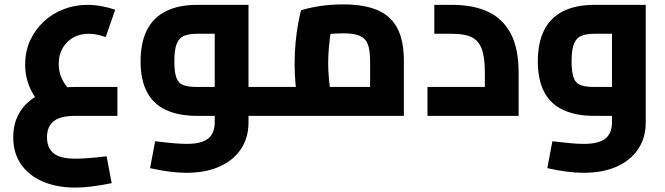

<svg xmlns="http://www.w3.org/2000/svg" viewBox="-20 -525 3013 870"><path d="M321 325Q237 325 173.5 297.5Q110 270 75 219Q40 168 40 97Q40 26 75 -25Q110 -76 173.5 -103.5Q237 -131 321 -131H512V0H321Q254 0 223.5 24Q193 48 193 97Q193 146 223.5 170Q254 194 321 194Q345 194 380 191.5Q415 189 463 183L486 305Q441 314 400 319.5Q359 325 321 325ZM193 -20Q143 -69 118.5 -121Q94 -173 94 -232Q94 -293 117 -342.5Q140 -392 179 -428Q218 -464 269 -483.5Q320 -503 377 -503Q408 -503 440 -497Q472 -491 502 -481L459 -357Q439 -364 420 -368Q401 -372 383 -372Q341 -372 310.5 -354Q280 -336 263 -305.5Q246 -275 246 -234Q246 -199 260.5 -168Q275 -137 303 -110Z M1106 0V-131H1210V0ZM825 258Q787 258 746 252.5Q705 247 660 237L683 115Q732 121 766.5 124Q801 127 825 127Q893 127 923 103Q953 79 953 30V-394L984 -372H873Q839 -372 816 -363.5Q793 -355 781.5 -328.5Q770 -302 770 -247Q770 -196 780 -171Q790 -146 813 -138.5Q836 -131 873 -131H953V0H873Q789 0 731.5 -27Q674 -54 645.5 -109Q617 -164 617 -247Q617 -331 645.5 -388Q674 -445 731.5 -474Q789 -503 873 -503H1106V30Q1106 100 1071 151.5Q1036 203 973 230.5Q910 258 825 258ZM1210 0V-131Q1216 -131 1219.5 -126.5Q1223 -122 1225.5 -113.5Q1228 -105 1229 -93Q1230 -81 1230 -66Q1230 -51 1229 -38.5Q1228 -26 1225.5 -17.5Q1223 -9 1219.5 -4.5Q1216 0 1210 0Z M1209 0V-131H1719L1657 -76V-249Q1657 -298 1646.5 -325Q1636 -352 1609.5 -363Q1583 -374 1536 -374Q1495 -374 1456.5 -369Q1418 -364 1396 -355L1491 -443Q1485 -421 1479.5 -386Q1474 -351 1470.5 -312.5Q1467 -274 1467 -238Q1467 -205 1470.5 -168Q1474 -131 1478.5 -102.5Q1483 -74 1485 -64L1340 -23Q1335 -38 1329 -70Q1323 -102 1319 -145.5Q1315 -189 1315 -238Q1315 -287 1319.5 -333.5Q1324 -380 1331 -418Q1338 -456 1344 -478Q1368 -487 1420.5 -496Q1473 -505 1536 -505Q1628 -505 1688.5 -480Q1749 -455 1779.5 -399Q1810 -343 1810 -248V0ZM1210 0Q1205 0 1201 -4.5Q1197 -9 1195 -17.5Q1193 -26 1191.5 -38.5Q1190 -51 1190 -66Q1190 -86 1192 -100.5Q1194 -115 1198.5 -123Q1203 -131 1210 -131Z M1917 0V-131H2277L2177 -45V-196Q2177 -265 2163 -303Q2149 -341 2117 -356.5Q2085 -372 2029 -372H1948V-503H2029Q2126 -503 2193 -471Q2260 -439 2295 -371.5Q2330 -304 2330 -196V0Z M2625 258Q2587 258 2546 252.5Q2505 247 2460 237L2483 115Q2532 121 2566.5 124Q2601 127 2625 127Q2693 127 2723 103Q2753 79 2753 30V-394L2784 -372H2673Q2639 -372 2616 -363.5Q2593 -355 2581.5 -328.5Q2570 -302 2570 -247Q2570 -196 2580 -171Q2590 -146 2613 -138.5Q2636 -131 2673 -131H2753V0H2673Q2589 0 2531.5 -27Q2474 -54 2445.5 -109Q2417 -164 2417 -247Q2417 -331 2445.5 -388Q2474 -445 2531.5 -474Q2589 -503 2673 -503H2906V30Q2906 100 2871 151.5Q2836 203 2773 230.5Q2710 258 2625 258Z"/></svg>

Font: Cairo Play ExtraBold
Style: Regular
Weight: 800
Version: Version 3.119